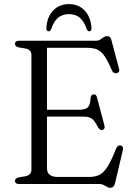

<svg xmlns="http://www.w3.org/2000/svg" viewBox="-20 -899 658 938"><path d="M179 -363H367Q397.5 -363 409.2 -374.8Q421 -386.5 422.5 -418.5Q423.5 -427 426.8 -432.2Q430 -437.5 436 -438Q450 -440 454 -422.5L490 -286.5Q492.5 -277.5 490 -271.8Q487.5 -266 480.5 -264Q474 -262.5 468.8 -265.8Q463.5 -269 459.5 -276Q449 -297 439.5 -308.8Q430 -320.5 417.5 -325Q405 -329.5 386 -329.5H179ZM53 -685Q53 -692 58 -696Q63 -700 73 -700H449Q461 -700 469.8 -705.8Q478.5 -711.5 486 -717Q493.5 -722.5 502.5 -722.5Q512 -722.5 517 -717.5Q522 -712.5 525 -701L561.5 -563Q564.5 -554 561 -548.5Q557.5 -543 550 -541.5Q543 -540 536.5 -543.5Q530 -547 526 -556.5Q511 -592.5 497.8 -614.2Q484.5 -636 471 -647Q457.5 -658 441.2 -661.8Q425 -665.5 404 -665.5H209.5V-77.5Q209.5 -56 222.5 -45.2Q235.5 -34.5 263.5 -34.5H414.5Q444 -34.5 465 -44.5Q486 -54.5 505.2 -84.8Q524.5 -115 548 -175Q551.5 -183 556.8 -186.2Q562 -189.5 568.5 -188.5Q576 -187.5 579.2 -181.5Q582.5 -175.5 580 -165L542 -4Q539 7.5 533.5 13Q528 18.5 518.5 18.5Q510.5 18.5 502.8 13.8Q495 9 486.2 4.5Q477.5 0 465.5 0H73Q63 0 58 -4Q53 -8 53 -15Q53 -27.5 71 -32.5L104.5 -38Q118.5 -41 126 -48.8Q133.5 -56.5 133.5 -70V-630Q133.5 -644 126 -651.5Q118.5 -659 104.5 -662L71 -667.5Q53 -672.5 53 -685ZM317 -830Q285 -830 263.8 -812.5Q242.5 -795 230 -756.5Q227 -751 224.2 -748.5Q221.5 -746 217.5 -746Q212.5 -746 209.2 -750.2Q206 -754.5 206.5 -761.5Q209 -814.5 239 -846.8Q269 -879 317 -879Q364.5 -879 394.2 -846.8Q424 -814.5 427 -761.5Q427.5 -754.5 424.2 -750.2Q421 -746 416 -746Q412.5 -746 409.5 -748.5Q406.5 -751 403.5 -756.5Q391 -795 369.8 -812.5Q348.5 -830 317 -830Z"/></svg>

Font: Fraunces 48pt Soft Wonky Light
Style: Regular
Weight: 300
Version: Version 1.000;[b76b70a41]